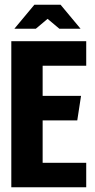

<svg xmlns="http://www.w3.org/2000/svg" viewBox="-20 -795 402 815"><path d="M28 -620H346V-516H161V-388H324L308 -284H161V-104H346V0H28ZM41 -673 126 -775H237L322 -673H232L182 -715L132 -673Z"/></svg>

Font: Smooch Sans Thin ExtraBold
Style: Regular
Weight: 800
Version: Version 1.010